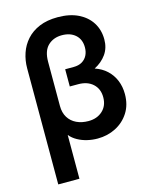

<svg xmlns="http://www.w3.org/2000/svg" viewBox="-136 -822 890 1121"><g transform="rotate(-15 309.0 -262.0)"><path d="M74 210V-491.5Q74 -539.5 88.8 -583Q103.5 -626.5 134 -660.5Q164.5 -694.5 211.2 -714.2Q258 -734 322.5 -734Q395 -734 446.5 -708.8Q498 -683.5 525.5 -639.5Q553 -595.5 553 -538.5Q553 -487 526.5 -449.5Q500 -412 454.5 -388.5Q496.5 -374.5 526 -347Q555.5 -319.5 571 -281.8Q586.5 -244 586.5 -199.5Q586.5 -134 556.2 -87Q526 -40 476 -14.5Q426 11 366.5 11Q334.5 11 303.8 3.8Q273 -3.5 246.8 -18Q220.5 -32.5 202 -54.5V210ZM341 -101.5Q393 -101.5 426.2 -132Q459.5 -162.5 459.5 -214Q459.5 -264.5 426.5 -294.8Q393.5 -325 338 -325H287V-429H338Q368.5 -429 389.2 -441.2Q410 -453.5 420.8 -474.8Q431.5 -496 431.5 -523Q431.5 -571 400.8 -598.5Q370 -626 319 -626Q268 -626 235 -594.5Q202 -563 202 -497V-230Q202 -189 219.8 -160.2Q237.5 -131.5 269 -116.5Q300.5 -101.5 341 -101.5Z"/></g></svg>

Font: Geologica EX Med
Style: Regular
Weight: 500
Designer: Sindre Bremnes, Frode Helland
Foundry: Monokrom Skriftforlag AS
Version: Version 1.010;gftools[0.9.28]